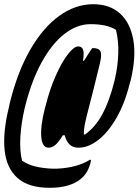

<svg xmlns="http://www.w3.org/2000/svg" viewBox="-27 -738 660 914"><path d="M204 -35Q174 -35 169.5 -86Q165 -137 187 -224L190 -234Q210 -314 238.5 -378Q267 -442 296 -479.5Q325 -517 345 -517Q363 -517 368.5 -501Q374 -485 368 -449H373Q382 -463 391.5 -478Q401 -493 412 -509H417Q443 -509 451 -493.5Q459 -478 448 -434Q435 -380 418.5 -314Q402 -248 385 -183Q379 -158 375.5 -139.5Q372 -121 372 -98H378Q427 -133 460.5 -195Q494 -257 518 -353L521 -367Q534 -423 536 -483.5Q538 -544 525 -596Q503 -610 472.5 -616.5Q442 -623 404 -623Q340 -623 280.5 -577Q221 -531 172.5 -443.5Q124 -356 93 -233L90 -221Q74 -152 70 -86.5Q66 -21 78 27Q107 46 141.5 54.5Q176 63 223 65Q269 66 317.5 55.5Q366 45 402 22L406 24L405 32Q399 57 388.5 77Q378 97 355 116Q331 135 294.5 145.5Q258 156 209 156Q109 156 56.5 109.5Q4 63 -5 -23Q-14 -109 16 -230L19 -245Q56 -396 117 -501.5Q178 -607 255 -662.5Q332 -718 417 -718Q495 -718 544 -674Q593 -630 607.5 -549Q622 -468 595 -355L591 -342Q567 -245 527 -176Q487 -107 440 -71Q393 -35 348 -35H345Q319 -35 303.5 -51Q288 -67 281 -94H272Q252 -61 236.5 -48Q221 -35 204 -35Z"/></svg>

Font: Recursive Mn Csl St
Style: Bold Italic
Weight: 700
Italic angle: -15°
Monospace: yes
Version: Version 1.079;hotconv 1.0.112;makeotfexe 2.5.65598; ttfautoh